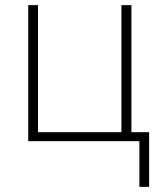

<svg xmlns="http://www.w3.org/2000/svg" viewBox="-20 -550 627 748"><path d="M561 178H523V0H90V-530H128V-35H453V-530H492V-35H561Z"/></svg>

Font: Noto Sans ExtraLight
Style: Regular
Weight: 200
Designer: Monotype Design Team
Foundry: Monotype Imaging Inc.
Version: Version 2.007